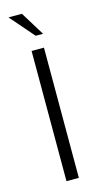

<svg xmlns="http://www.w3.org/2000/svg" viewBox="-104 -670 369 705"><g transform="rotate(-15 80.5 -318.0)"><path d="M57 0V-495H104V0ZM86 -545 7 -636H58L114 -545Z"/></g></svg>

Font: Alumni Sans Thin Light
Style: Regular
Weight: 300
Version: Version 1.018